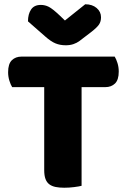

<svg xmlns="http://www.w3.org/2000/svg" viewBox="-20 -874 596 899"><path d="M37 -466Q30 -477 24 -496Q18 -515 18 -536Q18 -575 35.5 -592Q53 -609 81 -609H517Q524 -598 530 -579Q536 -560 536 -539Q536 -500 518.5 -483Q501 -466 473 -466H362V-4Q351 -1 327.5 2Q304 5 281 5Q258 5 240.5 1.5Q223 -2 211 -11Q199 -20 193 -36Q187 -52 187 -78V-466ZM284 -778 379 -854Q412 -854 432.5 -836.5Q453 -819 453 -793Q453 -773 443.5 -759Q434 -745 407 -724L352 -682Q340 -673 324 -667.5Q308 -662 288 -662Q261 -662 239.5 -671Q218 -680 192 -703L111 -774Q111 -808 125.5 -829.5Q140 -851 171 -851Q191 -851 208.5 -842Q226 -833 258 -803Z"/></svg>

Font: Baloo Bhaina
Style: Regular
Weight: 400
Designer: Manish Minz, Shuchita Grover and Ek Type
Foundry: Ek Type
Version: Version 1.443;PS 1.000;hotconv 16.6.51;makeotf.lib2.5.65220;